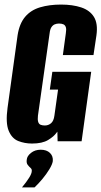

<svg xmlns="http://www.w3.org/2000/svg" viewBox="-20 -618 444 840"><path d="M120 10Q88 10 60 -1Q32 -12 18 -46Q4 -80 13 -146L57 -464Q65 -515 90 -544.5Q115 -574 155.5 -586Q196 -598 247 -598Q298 -598 335.5 -585.5Q373 -573 391 -544Q409 -515 402 -464L389 -377H255L268 -472Q271 -490 268 -499Q265 -508 257.5 -511.5Q250 -515 238 -515Q228 -515 219.5 -511.5Q211 -508 205 -499Q199 -490 197 -472L146 -112Q144 -95 147 -85Q150 -75 158 -72Q166 -69 176 -69Q192 -69 203.5 -79Q215 -89 218 -112L234 -226H198L209 -304H379L337 0H232L231 -42Q230 -41 229 -39.5Q228 -38 227 -37Q216 -21 190.5 -5.5Q165 10 120 10ZM76 202Q96 178 107.5 159.5Q119 141 119 130Q120 122 113.5 116.5Q107 111 101 103Q95 95 97 81Q98 65 115.5 51Q133 37 158 37Q184 37 198.5 51Q213 65 211 87Q209 101 196 122.5Q183 144 165.5 165Q148 186 131 202Z"/></svg>

Font: Alumni Sans ExtraBold
Style: Italic
Weight: 800
Italic angle: -8°
Designer: Robert E. Leuschke
Foundry: Robert E. Leuschke
Version: Version 1.016